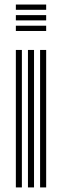

<svg xmlns="http://www.w3.org/2000/svg" viewBox="-20 -818 270 838"><path d="M49.2 -775.2V-798.2H181.5V-775.2ZM49.2 -682.8V-705.8H181.5V-682.8ZM49.2 -729V-752H181.5V-729ZM155 0V-600H181.5V0ZM49.2 0V-600H75.5V0ZM102 0V-600H128.5V0Z"/></svg>

Font: Big Shoulders Inline Text Thin ExtraBold
Style: Regular
Weight: 800
Version: Version 2.002